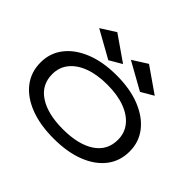

<svg xmlns="http://www.w3.org/2000/svg" viewBox="-186 -1104 1371 1371"><g transform="rotate(45 500.0 -418.5)"><path d="M500 11Q362 11 261 -28.5Q160 -68 105 -139.5Q50 -211 50 -308Q50 -402 105 -473.5Q160 -545 261 -586Q362 -627 500 -627Q638 -627 739 -586Q840 -545 895 -473.5Q950 -402 950 -308Q950 -211 895 -139.5Q840 -68 739 -28.5Q638 11 500 11ZM500 -83Q655 -83 743.5 -141.5Q832 -200 832 -308Q832 -376 792 -426.5Q752 -477 677.5 -505Q603 -533 500 -533Q397 -533 322.5 -505Q248 -477 208 -426.5Q168 -376 168 -308Q168 -200 257 -141.5Q346 -83 500 -83ZM381 -661 173 -777 285 -848 475 -716ZM701 -661 493 -777 605 -848 795 -716Z"/></g></svg>

Font: Inconsolata UltraExpanded SemiBold
Style: Regular
Weight: 600
Width: 9
Monospace: yes
Designer: Raph Levien, Cyreal, Brenton Simpson
Foundry: Raph Levien, Cyreal, Google
Version: Version 3.001; ttfautohint (v1.8.2.53-6de2)